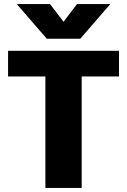

<svg xmlns="http://www.w3.org/2000/svg" viewBox="-20 -932 630 952"><path d="M212 -740 63 -912H228L295 -824L362 -912H527L378 -740ZM570 -680V-553H385V0H205V-553H20V-680Z"/></svg>

Font: Martel Sans Heavy
Style: Regular
Weight: 900
Designer: Dan Reynolds and Mathieu Réguer
Foundry: Dan Reynolds and Mathieu Réguer
Version: Version 1.001;PS 001.001;hotconv 1.0.70;makeotf.lib2.5.58329